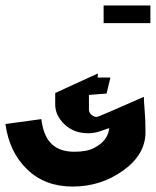

<svg xmlns="http://www.w3.org/2000/svg" viewBox="-386 -577 573 706"><path d="M-119 109Q-221 109 -286.5 45.5Q-352 -18 -366 -121L-234 -139Q-227 -83 -203 -55Q-173 -19 -113 -19Q-67 -19 -41 -32.5Q-15 -46 -2.5 -62Q10 -78 13 -92L16 -106Q-2 -100 -21 -93.5Q-40 -87 -62 -87Q-114 -87 -148.5 -119.5Q-183 -152 -183 -193V-235L-26 -307Q-27 -300 -27 -292H20L6 -233L-59 -228V-175Q-59 -163 -50 -155Q-41 -147 -30 -147Q-24 -147 143 -221Q143 -203 146 -170Q149 -137 149 -91Q149 -9 67 50Q-15 109 -119 109ZM167 -492H-5V-557H167Z"/></svg>

Font: Shorif Bongobondhu ANSI V1
Style: Regular
Weight: 400
Designer: Shorif Uddin Shishir, Shorif art & Design, e-mail : shorifart@gmail.com, facebook : Shorif2001
Foundry: Lipighor Font Foundry
Version: Designed by Shorif Uddin Shishir | Developed by Niladri Shek